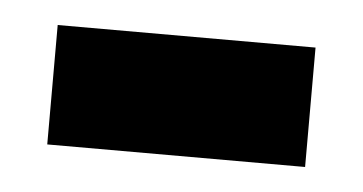

<svg xmlns="http://www.w3.org/2000/svg" viewBox="-26 -363 342 181"><g transform="rotate(5 145.0 -272.5)"><path d="M23 -216H267V-329H23Z"/></g></svg>

Font: Noto Serif Lao SemiCondensed ExtraBold
Style: Regular
Weight: 800
Width: 4
Designer: Monotype Design Team
Foundry: Monotype Imaging Inc.
Version: Version 2.003